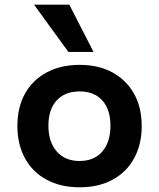

<svg xmlns="http://www.w3.org/2000/svg" viewBox="-20 -787 677 817"><path d="M319 10Q238 10 178 -22.5Q118 -55 86 -114Q54 -173 54 -251Q54 -330 86 -388Q118 -446 178 -478.5Q238 -511 319 -511Q400 -511 459 -478.5Q518 -446 550.5 -388Q583 -330 583 -251Q583 -173 551 -114Q519 -55 459.5 -22.5Q400 10 319 10ZM318 -102Q381 -102 415.5 -142.5Q450 -183 450 -252Q450 -321 415.5 -359.5Q381 -398 319 -398Q256 -398 221 -359.5Q186 -321 186 -252Q186 -183 221.5 -142.5Q257 -102 318 -102ZM271 -566 125 -767H275L378 -566Z"/></svg>

Font: Nunito Sans 7pt
Style: Bold
Weight: 700
Designer: Vernon Adams
Foundry: Vernon Adams
Version: Version 3.101;gftools[0.9.27]